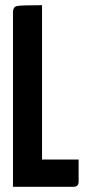

<svg xmlns="http://www.w3.org/2000/svg" viewBox="-20 -720 338 740"><path d="M142 -105H283V-20Q283 0 263 0H30V-672Q30 -693 44.5 -696.5Q59 -700 142 -700Z"/></svg>

Font: Yanone Kaffeesatz Bold
Style: Regular
Weight: 700
Designer: Yanone (Cyrillic: Daniel Pouzeot)
Foundry: Yanone
Version: Version 1.003;PS 001.003;hotconv 1.0.88;makeotf.lib2.5.64775